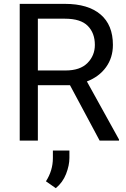

<svg xmlns="http://www.w3.org/2000/svg" viewBox="-20 -731 656 998"><path d="M498 0 343.8 -288.1H176.8V0H82.5V-710.9H317.9Q437.5 -710.9 502.2 -656.2Q566.9 -601.6 566.9 -497.6Q566.9 -431.2 531 -381.6Q495.1 -332 431.6 -307.6L598.6 -5.9V0ZM176.8 -633.8V-364.7H320.8Q396.5 -364.7 434.8 -403.6Q473.1 -442.4 473.1 -497.6Q473.1 -559.1 436.3 -596.4Q399.4 -633.8 317.9 -633.8ZM340.8 51.3V89.8Q340.8 128.4 323.5 172.9Q306.2 217.3 270 247.1L218.8 211.4Q254.9 155.3 254.9 90.8V51.3Z"/></svg>

Font: Roboto21382017
Style: Regular
Weight: 400
Designer: Christian Robertson
Foundry: Google
Version: Version 2.138; 2017